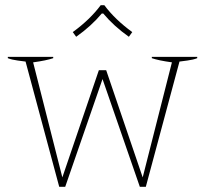

<svg xmlns="http://www.w3.org/2000/svg" viewBox="-20 -716 786 736"><path d="M259 -593Q325 -641 366 -696H380Q421 -641 487 -593L474 -575Q416 -616 376 -664H370Q330 -616 272 -575ZM78 -480Q70 -481 47.5 -484Q25 -487 10 -493V-498H184V-493Q158 -484 107 -477L219 -36L359 -447H387L527 -36L639 -477Q588 -484 562 -493V-498H736V-493Q721 -487 698.5 -484Q676 -481 668 -480L539 0H516L373 -413L230 0H207Z"/></svg>

Font: Trirong Thin
Style: Regular
Weight: 250
Designer: Katatrad Team
Foundry: CadsonDemak
Version: Version 1.001